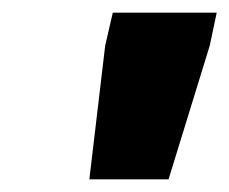

<svg xmlns="http://www.w3.org/2000/svg" viewBox="-20 -708 362 303"><path d="M121 -425 146 -636 158 -688H322L311 -636L246 -425Z"/></svg>

Font: Saira Thin ExtraBold
Style: Italic
Weight: 800
Italic angle: -12°
Version: Version 1.101